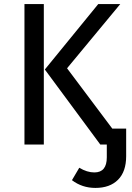

<svg xmlns="http://www.w3.org/2000/svg" viewBox="-20 -709 649 942"><path d="M100 0V-689H195V0ZM531 -78H599V57Q599 133 559 173Q519 213 448 213Q383 213 333 175L369 114Q407 137 443 137Q504 137 504 63V0H472L200 -368L462 -689H570L309 -374Z"/></svg>

Font: Fira Sans
Style: Regular
Weight: 400
Designer: Carrois Corporate & Edenspiekermann AG
Foundry: Carrois Corporate GbR & Edenspiekermann AG
Version: Version 4.106;PS 004.106;hotconv 1.0.70;makeotf.lib2.5.58329